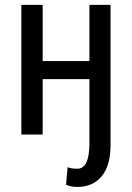

<svg xmlns="http://www.w3.org/2000/svg" viewBox="-20 -548 539 782"><path d="M294.9 139.2Q344.2 139.2 344.2 35.2V-225.6H153.8V0H66.9V-528.3H153.8V-299.3H344.2V-528.3H430.2V43.5Q430.2 126 394.3 169.7Q358.4 213.4 294.9 213.4Q270 213.4 249 204.6L255.4 132.8Q268.1 139.2 294.9 139.2Z"/></svg>

Font: RobotoCondensed-Regular
Style: Regular
Weight: 400
Designer: Google
Version: Version 2.001201; 2014